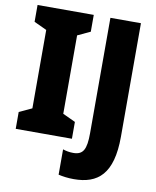

<svg xmlns="http://www.w3.org/2000/svg" viewBox="-99 -790 887 1090"><g transform="rotate(10 344.0 -245.0)"><path d="M352 0V-97L279 -131V-583L352 -617V-714H28V-617L101 -583V-131L28 -97V0ZM402 224C540 224 624 156 624 -60V-714H448V-49C448 45 430 78 373 78C350 78 331 74 313 68V214C339 220 368 224 402 224Z"/></g></svg>

Font: Noto Sans Sinhala UI Condensed Black
Style: Regular
Weight: 900
Width: 3
Designer: Jelle Bosma - Monotype Design Team
Foundry: Monotype Imaging Inc.
Version: Version 2.006